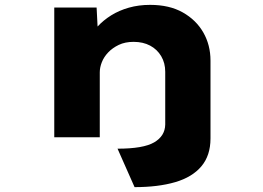

<svg xmlns="http://www.w3.org/2000/svg" viewBox="-20 -564 1080 789"><path d="M533 205 463 47Q569 47 613.5 21Q658 -5 659 -52V-269Q659 -305 642.5 -333Q626 -361 597 -376.5Q568 -392 529 -392Q494 -392 468 -379.5Q442 -367 424.5 -348.5Q407 -330 398.5 -308.5Q390 -287 390 -267V0H203V-533H377L381 -455Q405 -481 437 -501Q469 -521 509.5 -532.5Q550 -544 597 -544Q676 -544 731 -513Q786 -482 815.5 -430.5Q845 -379 845 -315V5Q845 75 807.5 119.5Q770 164 700 184.5Q630 205 533 205Z"/></svg>

Font: Lexend Zetta ExtraBold
Style: Regular
Weight: 800
Designer: Bonnie Shaver-Troup, Thomas Jockin
Foundry: Lexend
Version: Version 1.007